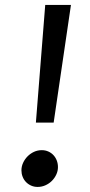

<svg xmlns="http://www.w3.org/2000/svg" viewBox="-20 -735 359 765"><path d="M123 -246.6 160.2 -715.3H262.7L193.8 -246.6ZM129.9 9.8Q115.7 9.8 103.8 4.4Q91.8 -1 83.3 -10Q74.7 -19 70.1 -31Q65.4 -43 65.4 -56.2Q65.4 -71.8 72 -86.2Q78.6 -100.6 89.6 -111.8Q100.6 -123 115.2 -129.9Q129.9 -136.7 146.5 -136.7Q160.6 -136.7 172.6 -131.3Q184.6 -126 193.1 -116.7Q201.7 -107.4 206.3 -95.2Q210.9 -83 210.9 -69.3Q210.9 -53.7 204.3 -39.6Q197.8 -25.4 186.8 -14.4Q175.8 -3.4 161.1 3.2Q146.5 9.8 129.9 9.8Z"/></svg>

Font: Proza Libre
Style: Italic
Weight: 400
Designer: Jasper de Waard
Foundry: Jasper de Waard
Version: Version 1.000; ttfautohint (v1.4.1.8-43bc)